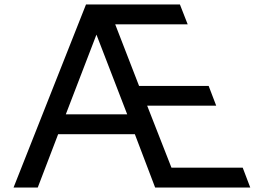

<svg xmlns="http://www.w3.org/2000/svg" viewBox="-20 -845 1188 865"><path d="M41 0H150L242 -240.5H587.5L679 0H1107.5L1073.5 -89.5H752.5L643 -369H954L920 -458H606.5L499 -735.5H825.5L790.5 -825H367.5ZM276.5 -330 414.5 -689 553 -330Z"/></svg>

Font: Spartan Medium
Style: Regular
Weight: 500
Designer: Matt Bailey, Mirko Velimirovic
Foundry: Matt Bailey
Version: Version 1.003; ttfautohint (v1.8.3)